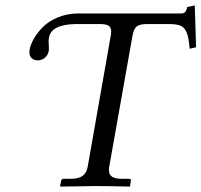

<svg xmlns="http://www.w3.org/2000/svg" viewBox="-20 -689 745 710"><path d="M160.2 -500Q157.2 -484.9 145.8 -475.3Q134.3 -465.8 119.1 -465.8Q106.9 -465.8 97.9 -473.1Q88.9 -480.5 88.9 -496.1Q88.9 -502.9 89.8 -506.8Q93.3 -524.9 105.2 -545.9Q117.2 -566.9 137.7 -588.1Q158.2 -609.4 191.7 -623.8Q225.1 -638.2 265.1 -639.2H651.9Q661.6 -639.2 666.7 -647.5Q671.9 -655.8 671.9 -663.1L700.2 -668.9L705.1 -514.2L681.2 -508.8Q678.2 -549.3 670.4 -568.4Q662.6 -587.4 648.2 -593.8Q633.8 -600.1 604 -600.1H524.9Q497.6 -600.1 486.1 -591.6Q474.6 -583 470.2 -558.1L383.8 -71.8Q382.8 -66.9 382.8 -60.1Q382.8 -43.5 394.3 -35.6Q405.8 -27.8 431.2 -27.8H458Q465.3 -27.8 463.9 -20L460.9 -1L459 1Q372.1 -1 333 -1L204.1 1L202.1 -1L206.1 -20Q207.5 -27.8 214.8 -27.8H241.2Q271 -27.8 285.6 -38.8Q300.3 -49.8 304.2 -71.8L390.1 -560.1Q391.1 -564.9 391.1 -573.2Q391.1 -587.9 381.3 -594Q371.6 -600.1 349.1 -600.1H257.8Q168.9 -597.7 161.1 -549.8Q158.7 -538.1 160.2 -524.9Q161.6 -513.2 160.2 -500Z"/></svg>

Font: Common Serif
Style: Italic
Weight: 400
Italic angle: -12°
Designer: Philipp H. Poll, Khaled Hosny
Foundry: Stefan Peev, Context Ltd.
Version: Version 1.026